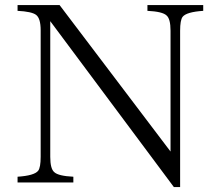

<svg xmlns="http://www.w3.org/2000/svg" viewBox="-20 -735 864 763"><path d="M49.8 -714.8H216.8L657.7 -132.8V-612.8Q657.7 -660.6 641.6 -673.8Q625.5 -689 565.9 -691.9V-714.8H787.6V-691.9Q720.7 -687.5 705.6 -668Q695.8 -654.8 695.8 -612.8V8.3H670.9L179.7 -650.9V-111.8Q179.7 -64 195.8 -50.8Q211.9 -35.6 271.5 -32.7V-9.8H49.8V-32.7Q116.7 -37.1 131.8 -56.6Q141.6 -69.8 141.6 -111.8V-614.7Q141.6 -662.1 123.5 -675.8Q106.4 -689 49.8 -691.9Z"/></svg>

Font: I.MingCP
Style: Regular
Weight: 400
Designer: I.Font Project
Version: Version 8.000; Sep 06, 2022